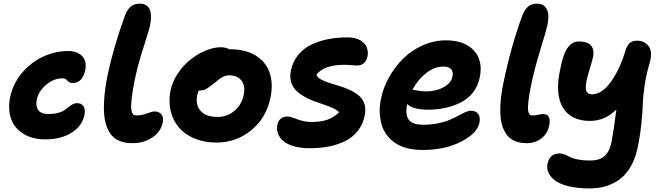

<svg xmlns="http://www.w3.org/2000/svg" viewBox="-20 -780 3652 1061"><path d="M231.9 -9.8Q157.2 -9.8 107.7 -41.5Q58.1 -73.2 40.5 -125.7Q22.9 -178.2 36.1 -243.2Q51.3 -316.4 99.9 -375.2Q148.4 -434.1 216.3 -466.1Q284.2 -498 357.9 -498Q404.8 -498 432.9 -470.9Q460.9 -443.8 451.2 -394Q436.5 -320.8 379.9 -320.8Q365.2 -320.8 353 -334Q340.8 -347.2 326.2 -347.2Q276.4 -347.2 234.4 -311Q192.4 -274.9 183.1 -229Q176.3 -192.4 191.9 -171.1Q207.5 -149.9 249 -149.9Q277.8 -149.9 300.3 -156Q322.8 -162.1 335.7 -170.9Q348.6 -179.7 359.4 -188.7Q370.1 -197.8 381.6 -203.9Q393.1 -210 405.8 -210Q429.2 -210 441.2 -193.4Q453.1 -176.8 446.8 -145Q434.1 -83 375.2 -46.4Q316.4 -9.8 231.9 -9.8Z M712.9 11.2Q690.9 11.2 672.6 8.3Q654.3 5.4 633.8 -4.4Q613.3 -14.2 598.6 -30Q584 -45.9 572.3 -74Q560.5 -102.1 556.4 -139.9Q552.2 -177.7 555.9 -233.2Q559.6 -288.6 573.2 -356.9Q606.4 -519 670.9 -694.8Q684.6 -729 703.4 -744.4Q722.2 -759.8 751 -759.8Q833 -759.8 809.1 -640.1Q804.2 -614.7 772.9 -518.3Q741.7 -421.9 724.1 -336.9Q713.9 -285.2 709.2 -248.3Q704.6 -211.4 704.6 -191.2Q704.6 -170.9 709.2 -159.4Q713.9 -147.9 719.5 -145Q725.1 -142.1 733.9 -142.1Q763.7 -142.1 792.2 -153.1Q820.8 -164.1 835 -164.1Q858.9 -164.1 871.8 -148.2Q884.8 -132.3 879.9 -106Q869.6 -52.2 822.3 -20.5Q774.9 11.2 712.9 11.2Z M1175.8 7.8Q1108.4 7.8 1054.4 -14.9Q1000.5 -37.6 968 -76.2Q935.5 -114.7 923.1 -167.2Q910.6 -219.7 921.9 -278.8Q931.6 -327.1 961.7 -372.6Q991.7 -418 1031 -449.5Q1070.3 -481 1115.2 -500Q1160.2 -519 1200.2 -519Q1225.6 -519 1247.1 -507.8H1251Q1336.9 -507.8 1393.3 -472.9Q1449.7 -438 1470 -378.4Q1490.2 -318.8 1475.1 -242.2Q1452.1 -128.9 1368.7 -60.5Q1285.2 7.8 1175.8 7.8ZM1069.8 -254.9Q1059.1 -199.2 1089.1 -166.5Q1119.1 -133.8 1181.2 -133.8Q1235.4 -133.8 1275.6 -167.5Q1315.9 -201.2 1327.1 -256.8Q1336.9 -305.2 1314.5 -334.5Q1292 -363.8 1245.1 -363.8Q1231 -363.8 1216.8 -357.4Q1202.6 -351.1 1193.1 -344Q1183.6 -336.9 1163.1 -319.8Q1134.3 -296.4 1118.9 -288.1Q1103.5 -279.8 1082 -279.8H1078.1Q1071.3 -261.7 1069.8 -254.9Z M1692.4 39.1Q1641.1 39.1 1602.8 27.8Q1564.5 16.6 1543.9 -2.2Q1523.4 -21 1515.6 -43.2Q1507.8 -65.4 1512.7 -88.9Q1515.6 -109.9 1530.3 -123Q1544.9 -136.2 1567.4 -136.2Q1583 -136.2 1601.8 -128.7Q1620.6 -121.1 1645.5 -113.5Q1670.4 -106 1700.7 -106Q1753.4 -106 1789.1 -118.4Q1824.7 -130.9 1853.5 -159.2Q1845.7 -169.9 1824.5 -180.2Q1803.2 -190.4 1777.1 -199.5Q1751 -208.5 1720.9 -219Q1690.9 -229.5 1664.6 -244.4Q1638.2 -259.3 1617.9 -278.1Q1597.7 -296.9 1588.9 -325.4Q1580.1 -354 1587.4 -389.2Q1597.7 -440.9 1629.6 -478.8Q1661.6 -516.6 1707.5 -536.6Q1753.4 -556.6 1802.2 -565.4Q1851.1 -574.2 1904.3 -573.2Q1944.3 -572.8 1970.7 -557.4Q1997.1 -542 2006.3 -519.3Q2015.6 -496.6 2011.2 -470.2Q2006.3 -444.8 1991 -431.4Q1975.6 -418 1953.6 -418Q1943.4 -418 1922.4 -419.9Q1901.4 -421.9 1884.3 -421.9Q1768.1 -421.9 1728.5 -366.2Q1733.9 -352.1 1753.7 -341.1Q1773.4 -330.1 1799.8 -321.8Q1826.2 -313.5 1856.4 -304.4Q1886.7 -295.4 1914.1 -282.5Q1941.4 -269.5 1962.6 -252.2Q1983.9 -234.9 1993.4 -206.8Q2002.9 -178.7 1995.6 -142.1Q1985.8 -93.3 1957.5 -57.1Q1929.2 -21 1887.5 -0.5Q1845.7 20 1797.4 29.5Q1749 39.1 1692.4 39.1Z M2314 48.8Q2266.6 48.8 2227.8 38.3Q2189 27.8 2162.1 9Q2135.3 -9.8 2116 -35.9Q2096.7 -62 2088.4 -93.3Q2080.1 -124.5 2078.4 -159.9Q2076.7 -195.3 2085 -232.9Q2097.2 -294.4 2129.4 -352.5Q2161.6 -410.6 2208 -456.3Q2254.4 -502 2316.4 -529.5Q2378.4 -557.1 2444.3 -557.1Q2545.9 -557.1 2597.9 -501.7Q2649.9 -446.3 2631.3 -353Q2622.1 -305.7 2594.5 -270Q2566.9 -234.4 2526.9 -214.1Q2486.8 -193.8 2441.2 -183.8Q2395.5 -173.8 2344.2 -173.8Q2262.7 -173.8 2230 -205.1V-204.1Q2218.3 -146.5 2238.5 -118.7Q2258.8 -90.8 2319.3 -90.8Q2363.3 -90.8 2401.9 -98.9Q2440.4 -106.9 2465.8 -118.2Q2491.2 -129.4 2512 -140.6Q2532.7 -151.9 2550.5 -159.9Q2568.4 -168 2582 -168Q2610.8 -168 2623 -149.7Q2635.3 -131.3 2629.4 -102.1Q2617.7 -43 2528.1 2.9Q2438.5 48.8 2314 48.8ZM2430.2 -412.1Q2380.9 -412.1 2335 -376.2Q2289.1 -340.3 2259.3 -284.2Q2263.2 -284.2 2287.8 -279.5Q2312.5 -274.9 2334 -274.9Q2389.2 -274.9 2431.4 -298.1Q2473.6 -321.3 2480 -356Q2485.8 -382.8 2473.4 -397.5Q2460.9 -412.1 2430.2 -412.1Z M2892.1 11.2Q2872.6 11.2 2856.2 8.5Q2839.8 5.9 2820.8 -2.9Q2801.8 -11.7 2788.1 -25.9Q2774.4 -40 2762.9 -65.7Q2751.5 -91.3 2747.1 -125.2Q2742.7 -159.2 2745.8 -209.2Q2749 -259.3 2761.7 -320.8Q2803.2 -523.4 2866.7 -694.8Q2880.4 -729 2899.2 -744.4Q2918 -759.8 2946.8 -759.8Q2985.4 -759.8 3001.2 -730Q3017.1 -700.2 3004.9 -640.1Q2999 -612.8 2965.8 -504.4Q2932.6 -396 2913.1 -300.8Q2904.8 -258.3 2901.1 -228.5Q2897.5 -198.7 2897.5 -182.1Q2897.5 -165.5 2901.6 -156.2Q2905.8 -147 2910.6 -144.5Q2915.5 -142.1 2923.8 -142.1Q2938.5 -142.1 2955.6 -146Q2972.7 -149.9 2980 -149.9Q3028.3 -149.9 3014.6 -85.9Q3006.3 -42 2971.9 -15.4Q2937.5 11.2 2892.1 11.2Z M3239.3 261.2Q3172.9 261.2 3123.8 249.5Q3074.7 237.8 3048.3 218Q3022 198.2 3011.2 174.8Q3000.5 151.4 3005.4 126Q3017.6 67.9 3072.3 67.9Q3086.9 67.9 3101.6 74Q3116.2 80.1 3128.9 87.4Q3141.6 94.7 3171.1 100.8Q3200.7 106.9 3241.7 106.9Q3294.9 106.9 3322.3 80.8Q3349.6 54.7 3359.4 4.9Q3368.7 -41 3386.2 -174.8Q3323.2 -111.8 3240.2 -111.8Q3137.2 -111.8 3092.3 -182.6Q3047.4 -253.4 3073.2 -384.8Q3082.5 -435.1 3094 -468.8Q3105.5 -502.4 3119.6 -519.8Q3133.8 -537.1 3147.7 -543.9Q3161.6 -550.8 3179.7 -550.8Q3229 -550.8 3247.1 -527.3Q3265.1 -503.9 3257.3 -464.8Q3253.9 -449.2 3247.1 -426.5Q3240.2 -403.8 3234.9 -385.7Q3229.5 -367.7 3224.4 -347.4Q3219.2 -327.1 3217.8 -312.3Q3216.3 -297.4 3218.3 -284.7Q3220.2 -272 3228.5 -265.4Q3236.8 -258.8 3251.5 -258.8Q3305.7 -258.8 3355 -326.7Q3404.3 -394.5 3436.5 -501Q3445.8 -530.3 3460.4 -542.7Q3475.1 -555.2 3501.5 -555.2Q3519 -555.2 3534.7 -548.6Q3550.3 -542 3562.5 -527.3Q3574.7 -512.7 3577.1 -489.3Q3579.6 -465.8 3570.3 -433.1Q3551.8 -371.1 3542.7 -312Q3533.7 -252.9 3532.5 -210.4Q3531.2 -168 3524.7 -101.6Q3518.1 -35.2 3504.4 32.2Q3494.1 84 3473.9 124.3Q3453.6 164.6 3428.2 189.9Q3402.8 215.3 3370.6 231.7Q3338.4 248 3306.4 254.6Q3274.4 261.2 3239.3 261.2Z"/></svg>

Font: Shantell Sans Irregular
Style: Bold Italic
Weight: 700
Italic angle: -11.31°
Designer: Stephen Nixon, Anya Danilova, Shantell Martin
Foundry: Arrow Type
Version: Version 1.006;[9816181b4]